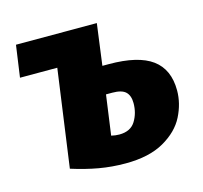

<svg xmlns="http://www.w3.org/2000/svg" viewBox="-85 -627 784 741"><g transform="rotate(-15 306.5 -257.0)"><path d="M594 -202Q594 -150 568.5 -99.5Q543 -49 483.5 -15Q424 19 330 19Q275 19 224 10Q173 1 116 -17L170 -406H21L39 -533H362L340 -368H365Q483 -368 538.5 -327Q594 -286 594 -202ZM419 -198Q419 -228 403.5 -243Q388 -258 350 -258H325L303 -99Q319 -95 335 -95Q380 -95 399.5 -126.5Q419 -158 419 -198Z"/></g></svg>

Font: Trujillo ExtraBold
Style: Italic
Weight: 800
Italic angle: -8°
Designer: Fira Sans original fonts by bBox Type GmbH, Carrois Corporate GbR, & Edenspiekermann AG / Changes by Cristiano Sobral
Foundry: Fira Sans original fonts by bBox Type GmbH, Carrois Corporate GbR, & Edenspiekermann AG / Changes by Cristiano Sobral
Version: Version 4.301;July 28, 2020;FontCreator 13.0.0.2655 64-bit